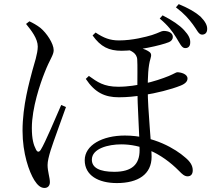

<svg xmlns="http://www.w3.org/2000/svg" viewBox="-20 -852 1040 931"><path d="M546.6 35.7C650 35.7 715.1 -7.1 715.1 -91.9C715.1 -150.1 696.4 -317.1 696.4 -418.6C696.4 -478.7 698.4 -531.5 709.6 -567.4C715.4 -585.6 713.8 -594.5 701.7 -602.1C681.8 -615.3 655.2 -622.4 624.1 -627.7L592.1 -613.7C611.9 -607.9 644 -595.8 645.4 -563.3C647.3 -535.6 646 -474 646 -423.6C646 -344.6 656.9 -189.6 656.9 -123.8C656.9 -55.3 620.2 -18.9 534.2 -18.9C463 -18.9 425.4 -38.5 425.4 -77.6C425.4 -132.2 505.7 -152 567.7 -152C661.2 -152 759.2 -113.3 849.3 -22.1C862.8 -8.1 874.5 3 889.6 3C906.8 3 914.6 -8.9 914.6 -26.3C914.6 -49.6 901.5 -69.2 877.9 -88.6C833.1 -128.1 727.1 -194.8 585.4 -194.8C476.7 -194.8 390.8 -148.5 390.8 -75.1C390.8 -1.4 457.1 35.7 546.6 35.7ZM195.7 59.4C212.6 59.4 221.9 47.8 221.9 31.2C221.9 9.1 210.7 -20.4 210.7 -51.9C210.7 -69.3 216.3 -92.7 225.6 -123.1C238.4 -164.3 280.5 -277.3 299.9 -332.9L276.8 -342.9C253.9 -290.9 198.3 -157.8 177.7 -125.8C169.5 -112.6 160.9 -113.8 154.5 -126.9C142.9 -148.9 134.4 -177.7 134.4 -231.1C134.4 -328.8 175.5 -448.1 196.5 -500.5C221.4 -564.8 240.3 -584.5 240.3 -608.6C240.3 -641 206.1 -691.8 176.2 -716.6C158.3 -730.5 139.8 -740.5 122.6 -748.7L106.3 -735.9C131.8 -704.6 163.1 -664.8 163.1 -626.3C163.1 -592.2 146 -542.8 136.6 -508.6C123.2 -456.4 89.3 -341.1 89.3 -217.9C89.3 -107.3 121.3 -18.9 146.3 21.6C162.3 46.9 177.6 59.4 195.7 59.4ZM556.2 -380.3C597.3 -380.3 632.9 -384.1 675.7 -390.8C735.8 -399.8 809.3 -418 856.6 -437.2C880.4 -446.9 889.2 -458.7 889.2 -471.3C889.2 -494.2 855 -501.7 839.6 -501.7C834.2 -501.7 825.3 -494.8 798.4 -483.5C769 -471.5 724 -455.9 674 -445.3C646.8 -439.8 603.1 -431.4 553.4 -431.4C482.6 -431.4 451.9 -454.6 411 -483.8L396 -469.5C440.7 -402.1 489.2 -380.3 556.2 -380.3ZM570.2 -605.8C643.6 -605.8 759.3 -631.4 799.2 -647.7C811.2 -652.7 818.1 -661.9 818.1 -672.7C818.1 -692.3 798.2 -702.1 773.2 -702.1C762.9 -702.1 751.8 -693.4 716.7 -682C687.3 -673.2 622.7 -656 557.2 -656C513.3 -656 483.2 -667.8 443.5 -694.2L429 -680.1C468.3 -624.9 508 -605.8 570.2 -605.8ZM876.5 -618.8C890.4 -618 901.5 -625.3 902.3 -643.4C903.7 -663.8 895.3 -681.4 872.6 -705.9C850.1 -730.2 816.1 -753.2 768.4 -777.6L754.5 -762.1C795.8 -727.6 815.9 -699.5 833.5 -671.4C851.1 -643.5 860.5 -619.6 876.5 -618.8ZM958.5 -684.2C973.3 -683.5 983.7 -692.2 984.5 -708.9C986.1 -727.8 975.7 -747.7 952.1 -771.6C927.2 -793.4 896.1 -811.3 846.7 -832L833 -816.5C875.2 -784.2 894.6 -761 914.9 -734C934.3 -708.9 942.3 -685 958.5 -684.2Z"/></svg>

Font: Source Han Serif TW VF
Style: Regular
Weight: 250
Designer: Ryoko NISHIZUKA 西塚涼子 (kana & ideographs); Frank Grießhammer (Latin, Greek & Cyrillic); Wenlong ZHANG 张文龙 (bopomofo); San
Foundry: Adobe
Version: Version 2.002;hotconv 1.1.0;makeotfexe 2.6.0